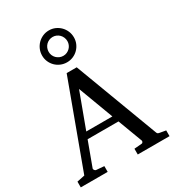

<svg xmlns="http://www.w3.org/2000/svg" viewBox="-228 -1114 1130 1244"><g transform="rotate(-30 337.0 -492.0)"><path d="M314 -558.1 216.8 -295.9H412.1ZM431.2 0V-43L488.8 -47.9Q493.7 -47.9 497.1 -54.4Q500.5 -61 499 -64.9L430.2 -248H199.2L132.8 -67.9Q131.8 -64.9 132.8 -61.5Q133.8 -58.1 136.2 -54.9Q138.7 -51.8 141.6 -49.8Q144.5 -47.9 147 -47.9L206.1 -43V0H4.9V-43L63 -55.2L295.9 -687H371.1L603 -69.8Q606.4 -59.6 609.6 -56.2Q612.8 -52.7 624 -50.8L668.9 -43V0ZM403.8 -864.3Q403.8 -878.9 398.4 -891.8Q393.1 -904.8 383.5 -914.6Q374 -924.3 361.3 -929.9Q348.6 -935.5 334 -935.5Q319.3 -935.5 306.4 -929.9Q293.5 -924.3 283.9 -914.6Q274.4 -904.8 269 -891.8Q263.7 -878.9 263.7 -864.3Q263.7 -850.1 269 -837.4Q274.4 -824.7 283.9 -815.2Q293.5 -805.7 306.4 -800Q319.3 -794.4 334 -794.4Q348.6 -794.4 361.3 -800Q374 -805.7 383.5 -815.2Q393.1 -824.7 398.4 -837.4Q403.8 -850.1 403.8 -864.3ZM452.6 -864.3Q452.6 -839.8 443.4 -818.4Q434.1 -796.9 418 -780.8Q401.9 -764.6 380.4 -755.4Q358.9 -746.1 334 -746.1Q309.1 -746.1 287.4 -755.4Q265.6 -764.6 249.5 -780.8Q233.4 -796.9 224.1 -818.4Q214.8 -839.8 214.8 -864.3Q214.8 -889.2 224.1 -910.9Q233.4 -932.6 249.5 -949Q265.6 -965.3 287.4 -974.9Q309.1 -984.4 334 -984.4Q358.9 -984.4 380.4 -974.9Q401.9 -965.3 418 -949Q434.1 -932.6 443.4 -910.9Q452.6 -889.2 452.6 -864.3Z"/></g></svg>

Font: Charis SIL
Style: Regular
Weight: 400
Foundry: SIL International
Version: Version 4.112